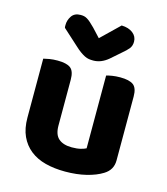

<svg xmlns="http://www.w3.org/2000/svg" viewBox="-111 -815 798 917"><g transform="rotate(15 288.0 -357.0)"><path d="M520 -100Q520 -53 479 -28Q447 -8 400 3.5Q353 15 296 15Q242 15 198 3.5Q154 -8 122.5 -33Q91 -58 73.5 -96Q56 -134 56 -188V-479Q67 -482 85 -485Q103 -488 125 -488Q170 -488 189.5 -473Q209 -458 209 -416V-189Q209 -144 232 -124.5Q255 -105 297 -105Q323 -105 340.5 -109.5Q358 -114 367 -119V-479Q377 -482 395 -485Q413 -488 435 -488Q480 -488 500 -473Q520 -458 520 -416ZM287 -642 377 -729Q412 -728 433 -711.5Q454 -695 454 -669Q454 -649 443.5 -635.5Q433 -622 410 -603L362 -561Q327 -532 289 -532Q277 -532 267 -533.5Q257 -535 246 -540.5Q235 -546 222.5 -555Q210 -564 194 -579L118 -648Q117 -650 117 -654Q117 -658 117 -662Q117 -686 131 -706.5Q145 -727 175 -727Q184 -727 191.5 -725.5Q199 -724 207.5 -719Q216 -714 225.5 -705.5Q235 -697 248 -684Z"/></g></svg>

Font: Baloo Da 2
Style: Bold
Weight: 700
Designer: Noopur Datye, Sulekha Rajkumar and Ek Type
Foundry: Ek Type
Version: Version 1.640;hotconv 1.0.111;makeotfexe 2.5.65597; ttfautoh